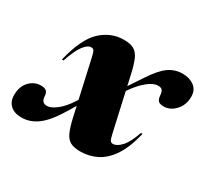

<svg xmlns="http://www.w3.org/2000/svg" viewBox="-172 -694 936 877"><g transform="rotate(30 296.5 -256.0)"><path d="M541.5 -197Q522.5 -117.5 491.5 -71.2Q460.5 -25 420.5 -5Q380.5 15 334 15Q301.5 15 282.2 4.8Q263 -5.5 251.2 -31.2Q239.5 -57 229 -103L217 -157.5L193 -117.5Q149.5 -45 109.8 -15Q70 15 24 15Q-12.5 15 -34 -4Q-55.5 -23 -55.5 -58Q-55.5 -103 -30.2 -129.8Q-5 -156.5 30.5 -156.5Q51 -156.5 59.5 -147.8Q68 -139 68.5 -121.5Q70 -89 99 -89Q119.5 -89 148.5 -111.5Q177.5 -134 205 -177L210.5 -185.5L166 -384Q160.5 -409 155.8 -415.8Q151 -422.5 141.5 -422.5Q122.5 -422.5 102.2 -395.5Q82 -368.5 61 -307H52.5Q82 -430 134.2 -478.5Q186.5 -527 254 -527Q286.5 -527 305.8 -516.8Q325 -506.5 336.8 -481Q348.5 -455.5 359 -409L372 -351L419.5 -422.5Q459.5 -483 492 -505Q524.5 -527 563.5 -527Q600 -527 624.8 -508.5Q649.5 -490 649.5 -455Q649.5 -411.5 622.8 -382.5Q596 -353.5 561.5 -353.5Q541.5 -353.5 533.2 -361.8Q525 -370 523.5 -389.5Q522 -409 515.5 -416.2Q509 -423.5 493 -423.5Q470 -423.5 439.2 -399Q408.5 -374.5 377 -328.5L422 -128Q427.5 -103.5 432.2 -96.5Q437 -89.5 446.5 -89.5Q467 -89.5 490 -114.2Q513 -139 533 -197Z"/></g></svg>

Font: Newsreader 72pt ExtraBold
Style: Italic
Weight: 800
Italic angle: -17°
Designer: Hugues Gentile
Foundry: Production Type
Version: Version 1.003; ttfautohint (v1.8.3)